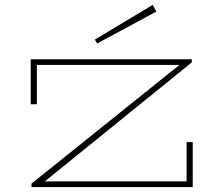

<svg xmlns="http://www.w3.org/2000/svg" viewBox="-20 -761 904 781"><path d="M108 0V-14L710 -497H130V-337H105V-520H760V-507L162 -23H739V-183H764V0ZM366 -600 601 -741 616 -714 375 -584Z"/></svg>

Font: Padyakke Expanded One
Style: Regular
Weight: 400
Designer: James Puckett
Foundry: Dunwich Type Founders
Version: Version 1.500; ttfautohint (v1.8.4.7-5d5b)